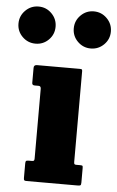

<svg xmlns="http://www.w3.org/2000/svg" viewBox="-127 -820 524 858"><g transform="rotate(5 135.0 -391.0)"><path d="M259 -615Q225 -615 200.5 -639.2Q176 -663.5 176 -698Q176 -732.5 200.5 -757Q225 -781.5 259 -781.5Q293.5 -781.5 318 -757Q342.5 -732.5 342.5 -698Q342.5 -663.5 318 -639.2Q293.5 -615 259 -615ZM11.5 -615Q-23 -615 -47.5 -639.2Q-72 -663.5 -72 -698Q-72 -732.5 -47.5 -757Q-23 -781.5 11.5 -781.5Q46 -781.5 70.2 -757Q94.5 -732.5 94.5 -698Q94.5 -663.5 70.2 -639.2Q46 -615 11.5 -615ZM42 -428.5H24.5Q12.5 -428.5 12.5 -439V-506.5Q12.5 -520 26.5 -520H218.5Q225.5 -520 227.8 -518.5Q230 -517 230 -510V-104Q230 -97 231.8 -94.2Q233.5 -91.5 240.5 -91.5H256.5Q265 -91.5 267.5 -90Q270 -88.5 270 -80V-14.5Q270 -4.5 267 -2.2Q264 0 254 0H25.5Q17.5 0 15 -2.2Q12.5 -4.5 12.5 -12.5V-77Q12.5 -86.5 15 -89Q17.5 -91.5 26.5 -91.5H40Q47.5 -91.5 50 -93.5Q52.5 -95.5 52.5 -103.5V-415.5Q52.5 -428.5 42 -428.5Z"/></g></svg>

Font: Besley* Condensed Heavy
Style: Regular
Weight: 800
Width: 3
Designer: Owen Earl
Foundry: indestructible type*
Version: Version 3.000; ttfautohint (v1.8.3)